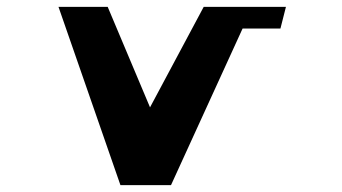

<svg xmlns="http://www.w3.org/2000/svg" viewBox="-20 -540 995 558"><path d="M330 -2H477L685 -457H795L811 -520H572L416 -228L293 -520H150Z"/></svg>

Font: Hussar Milosc
Style: Bold
Weight: 700
Foundry: Cannot Into Space Fonts
Version: Version 1.02